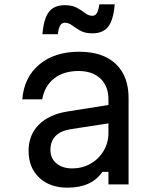

<svg xmlns="http://www.w3.org/2000/svg" viewBox="-20 -852 740 887"><path d="M453 -58Q403 15 292 15Q210 15 161 -31.5Q112 -78 112 -155Q112 -228 159 -275.5Q206 -323 292 -337L481 -367V-392Q481 -454 444 -489Q407 -524 343 -524Q274 -524 230 -489.5Q186 -455 175 -393H83Q91 -495 161.5 -554Q232 -613 346 -613Q455 -613 514.5 -557Q574 -501 574 -399V0H481V-58ZM213 -159Q213 -121 240.5 -97.5Q268 -74 314 -74Q360 -74 398 -95.5Q436 -117 458.5 -154.5Q481 -192 481 -238V-282L305 -255Q213 -239 213 -159ZM176 -694Q182 -766 206 -797Q230 -828 279 -828Q314 -828 335.5 -816Q357 -804 373 -791.5Q389 -779 407 -779Q420 -779 427.5 -791.5Q435 -804 439 -832H510Q504 -760 480 -729Q456 -698 407 -698Q372 -698 350.5 -710.5Q329 -723 313 -735Q297 -747 279 -747Q266 -747 258.5 -735Q251 -723 247 -694Z"/></svg>

Font: Martian Mono Light
Style: Regular
Weight: 300
Monospace: yes
Designer: Roman Shamin
Foundry: Evil Martians
Version: Version 1.000; ttfautohint (v1.8.4.7-5d5b)